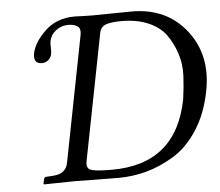

<svg xmlns="http://www.w3.org/2000/svg" viewBox="-48 -701 869 757"><g transform="rotate(-5 386.0 -322.5)"><path d="M271 -73.2Q266.1 -48.3 283 -40.3Q299.8 -32.2 368.2 -32.2Q623 -32.2 671.9 -284.2Q678.7 -331.1 680.9 -377.4Q683.1 -423.8 668.9 -466.3Q654.8 -508.8 630.9 -541.5Q606.9 -574.2 562 -593.5Q517.1 -612.8 457 -612.8Q416 -612.8 395 -605.5Q374 -598.1 369.1 -574.2ZM98.1 -18.1Q100.1 -26.9 106 -26.9L134.8 -28.8Q185.5 -31.7 193.8 -74.2L291 -571.8Q295.9 -597.7 282.5 -606.9Q269 -616.2 245.1 -616.2Q219.2 -616.2 197.5 -600.1Q175.8 -584 170.9 -558.1Q168.9 -548.3 169.9 -533.7Q170.9 -519 168.9 -508.8Q166 -492.7 155 -483.9Q144 -475.1 129.9 -475.1Q94.7 -475.1 102.1 -516.1Q110.8 -559.1 156.5 -603Q202.1 -647 274.9 -647Q278.8 -647 301 -646Q323.2 -645 342.8 -645Q359.9 -645 413.3 -646Q466.8 -647 500 -647Q638.2 -647 715.6 -547.6Q793 -448.2 765.1 -308.1Q748 -220.2 706.5 -156.5Q665 -92.8 610.1 -59.8Q555.2 -26.9 501 -12.5Q446.8 2 391.1 2Q334 2 281.5 1Q229 0 217.8 0Q185.5 0 96.2 2L94.2 0Z"/></g></svg>

Font: Linux Libertine
Style: Italic
Weight: 400
Italic angle: -12°
Designer: Philipp H. Poll
Foundry: Philipp H. Poll
Version: Version 5.1.6 ; ttfautohint (v0.9)